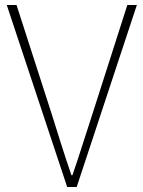

<svg xmlns="http://www.w3.org/2000/svg" viewBox="-20 -746 572 766"><path d="M248 0 7 -726H46L186 -292Q207 -225 224.5 -169.5Q242 -114 265 -47H269Q292 -114 309.5 -169.5Q327 -225 349 -292L488 -726H526L286 0Z"/></svg>

Font: Noto Sans KR Thin
Style: Regular
Weight: 100
Designer: Ryoko NISHIZUKA 西塚涼子 (kana, bopomofo & ideographs); Paul D. Hunt (Latin, Greek & Cyrillic); Sandoll Communications 산돌커뮤니
Foundry: Adobe
Version: Version 2.004-H2;hotconv 1.0.118;makeotfexe 2.5.65603